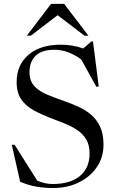

<svg xmlns="http://www.w3.org/2000/svg" viewBox="-20 -955 601 986"><path d="M511.5 -212Q511.5 -146.5 476.8 -96.2Q442 -46 384 -17.8Q326 10.5 255.5 10.5Q204.5 10.5 165 3.2Q125.5 -4 83.5 -21.5L40.5 -211.5H55L171 -27.5Q191 -19 210.2 -14.5Q229.5 -10 251 -10Q340 -10 390 -51Q440 -92 440 -167Q440 -211.5 421.8 -240.8Q403.5 -270 373.8 -289.2Q344 -308.5 308.5 -322.2Q273 -336 238 -349.5Q191.5 -367.5 152.2 -389Q113 -410.5 89.2 -444.5Q65.5 -478.5 65.5 -533Q65.5 -622 126.5 -673.8Q187.5 -725.5 291.5 -725.5Q354 -725.5 407.5 -706L449 -742H457.5L487 -511L475 -509L397.5 -649Q368.5 -671.5 333 -685.5Q297.5 -699.5 259 -699.5Q193.5 -699.5 162.5 -668.2Q131.5 -637 131.5 -585.5Q131.5 -538.5 157.5 -511.5Q183.5 -484.5 225.2 -467.8Q267 -451 314 -434.5Q349.5 -422 384.5 -406Q419.5 -390 448.2 -365.5Q477 -341 494.2 -304Q511.5 -267 511.5 -212ZM413.5 -772 276 -877 138.5 -772H118L242 -935H309.5L434 -772Z"/></svg>

Font: Newsreader Display
Style: Regular
Weight: 400
Designer: Hugues Gentile
Foundry: Production Type
Version: Version 1.001